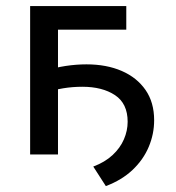

<svg xmlns="http://www.w3.org/2000/svg" viewBox="-20 -510 580 634"><path d="M329.5 104.5 288 40Q326.5 25.5 351.8 2Q377 -21.5 389.2 -50Q401.5 -78.5 401.5 -108Q401.5 -168 359.8 -195.8Q318 -223.5 252 -223.5Q219.5 -223.5 189 -218.5Q158.5 -213.5 124.5 -202.5V-274.5Q161.5 -287 196.8 -292.2Q232 -297.5 265.5 -297.5Q331.5 -297.5 381.8 -275.8Q432 -254 460.5 -213Q489 -172 489 -113Q489 -67.5 471.2 -25.2Q453.5 17 418 50.8Q382.5 84.5 329.5 104.5ZM79.5 0V-490H397V-412H171.5V0Z"/></svg>

Font: Geologica Roman Light
Style: Regular
Weight: 300
Designer: Sindre Bremnes, Frode Helland
Foundry: Monokrom Skriftforlag AS
Version: Version 1.010;gftools[0.9.28]